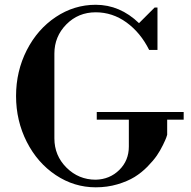

<svg xmlns="http://www.w3.org/2000/svg" viewBox="-20 -780 809 812"><path d="M384.8 12.2Q293.5 12.2 215.8 -39.6Q138.2 -91.3 93 -180.4Q47.9 -269.5 47.9 -374Q47.9 -478.5 93 -567.4Q138.2 -656.2 215.8 -708Q293.5 -759.8 384.8 -759.8Q487.3 -759.8 567.9 -682.1L633.8 -748H646V-568.8H610.8Q574.2 -642.1 514.9 -685.1Q455.6 -728 384.8 -728Q311 -728 260.5 -676.8Q210 -625.5 210 -553.2V-194.8Q210 -122.1 261.2 -71Q312.5 -20 384.8 -20Q444.3 -21.5 484.6 -61.3Q524.9 -101.1 524.9 -160.2V-273.9H389.2V-306.2H756.8V-273.9H687V-210Q685.5 -205.1 682.9 -197.3Q680.2 -189.5 668.9 -166.3Q657.7 -143.1 643.3 -122.1Q628.9 -101.1 603.8 -75.4Q578.6 -49.8 549.1 -31.5Q519.5 -13.2 476.6 -0.5Q433.6 12.2 384.8 12.2Z"/></svg>

Font: Fin Serif Display
Style: Italic
Weight: 400
Designer: J. Blake Harris
Version: Version 1.006;FEAKit 1.0